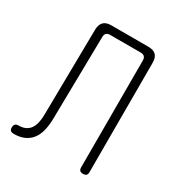

<svg xmlns="http://www.w3.org/2000/svg" viewBox="-172 -858 944 995"><g transform="rotate(30 300.0 -360.0)"><path d="M146 -670Q147 -700 162 -715Q177 -730 207 -730H430Q460 -730 475 -715Q490 -700 490 -670V-15Q490 -2 484 4Q478 10 465 10Q452 10 446 4Q440 -2 440 -15V-654Q440 -669 432.5 -676.5Q425 -684 410 -684H227Q212 -684 204.5 -676.5Q197 -669 197 -654L189 -158Q188 -118 180 -87Q172 -56 155 -34.5Q138 -13 112 -1.5Q86 10 50 10Q38 10 31.5 4.5Q25 -1 25 -14Q25 -26 31 -33Q37 -40 50 -40Q74 -40 91 -48Q108 -56 118.5 -71Q129 -86 134 -108Q139 -130 139 -158Z"/></g></svg>

Font: Maple Mono Thin
Style: Regular
Weight: 250
Monospace: yes
Designer: subframe7536
Version: Version 7.000